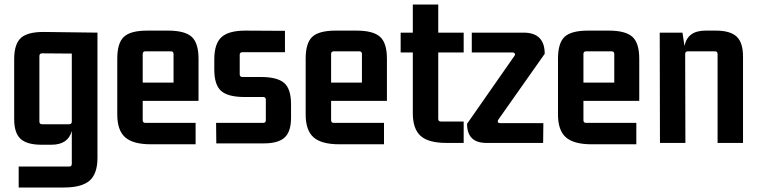

<svg xmlns="http://www.w3.org/2000/svg" viewBox="-20 -635 3364 853"><path d="M287 105Q299 105 299 93V-53Q282 8 209 8H164Q100 8 71.5 -18Q43 -44 43 -106V-372Q43 -440 73.5 -467Q104 -494 178 -493L413 -490V66Q413 137 378 167.5Q343 198 264 198H63V105ZM299 -95V-397L167 -398Q155 -398 155 -386V-95Q155 -83 167 -83H287Q299 -83 299 -95Z M849 6H650Q571 6 536 -25Q501 -56 501 -126V-374Q501 -444 530.5 -471.5Q560 -499 634 -499H727Q801 -499 831.5 -471.5Q862 -444 862 -374V-187H614V-101Q614 -89 626 -89H849ZM626 -407Q614 -407 614 -395V-268H751V-395Q751 -407 739 -407Z M1152 2H941L940 -89H1149Q1161 -89 1161 -101V-192Q1161 -204 1149 -204H1067Q993 -204 962.5 -231Q932 -258 932 -326V-370Q932 -441 964 -470Q996 -499 1070 -499L1246 -498V-403H1057Q1045 -403 1045 -392V-305Q1045 -293 1057 -293H1138Q1212 -293 1242.5 -266.5Q1273 -240 1273 -172V-112Q1273 -50 1244.5 -24Q1216 2 1152 2Z M1686 6H1487Q1408 6 1373 -25Q1338 -56 1338 -126V-374Q1338 -444 1367.5 -471.5Q1397 -499 1471 -499H1564Q1638 -499 1668.5 -471.5Q1699 -444 1699 -374V-187H1451V-101Q1451 -89 1463 -89H1686ZM1463 -407Q1451 -407 1451 -395V-268H1588V-395Q1588 -407 1576 -407Z M2040 -490V-402H1927V-107Q1927 -95 1939 -95H2040V0H1963Q1884 0 1849 -31Q1814 -62 1814 -132V-402H1760V-490H1814V-615H1927V-490Z M2394 -88 2393 0H2141Q2055 0 2055 -85L2265 -386Q2270 -392 2267 -397Q2264 -402 2257 -402H2076V-490H2306Q2400 -490 2400 -396L2195 -105Q2192 -101 2191.5 -97Q2191 -93 2193.5 -90.5Q2196 -88 2201 -88Z M2807 6H2608Q2529 6 2494 -25Q2459 -56 2459 -126V-374Q2459 -444 2488.5 -471.5Q2518 -499 2592 -499H2685Q2759 -499 2789.5 -471.5Q2820 -444 2820 -374V-187H2572V-101Q2572 -89 2584 -89H2807ZM2584 -407Q2572 -407 2572 -395V-268H2709V-395Q2709 -407 2697 -407Z M3114 -499H3160Q3224 -499 3252.5 -472.5Q3281 -446 3281 -384V0H3168V-395Q3168 -407 3156 -407H3036Q3024 -407 3024 -395L3025 0H2912L2911 -490H3012L3021 -431Q3035 -499 3114 -499Z"/></svg>

Font: Gemunu Libre
Style: Bold
Weight: 700
Designer: Puspanada Ekanayake, Sola Matas, Pathum Egodawatta, Kosala Senevirathne
Foundry: mooniak
Version: Version 1.100